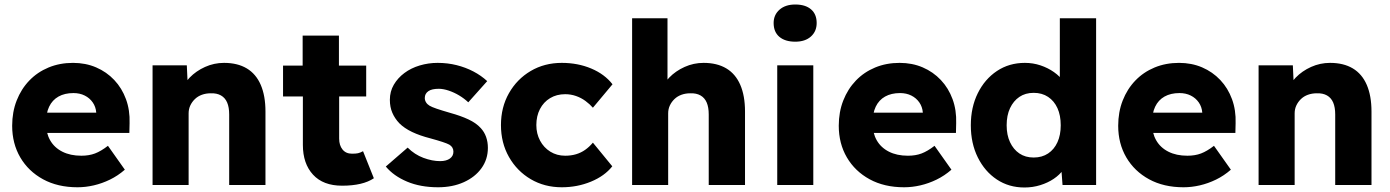

<svg xmlns="http://www.w3.org/2000/svg" viewBox="-20 -821 6169 852"><path d="M34 -263Q34 -324 54 -375Q74 -426 110 -463.5Q146 -501 195.5 -521.5Q245 -542 304 -542Q360 -542 406.5 -522Q453 -502 487 -466Q521 -430 539 -381Q557 -332 555 -274L554 -231H131L108 -321H424L407 -302V-322Q405 -347 391.5 -366.5Q378 -386 356 -397Q334 -408 306 -408Q267 -408 239.5 -392.5Q212 -377 198 -347.5Q184 -318 184 -275Q184 -231 202.5 -198.5Q221 -166 256.5 -148Q292 -130 341 -130Q375 -130 401.5 -140Q428 -150 459 -174L534 -68Q503 -41 468 -24Q433 -7 396.5 1.5Q360 10 324 10Q236 10 171 -25.5Q106 -61 70 -122.5Q34 -184 34 -263Z M657 -531H809L814 -423L782 -411Q793 -447 821.5 -476.5Q850 -506 890 -524Q930 -542 974 -542Q1034 -542 1075 -517.5Q1116 -493 1137 -444.5Q1158 -396 1158 -326V0H997V-313Q997 -345 988 -366Q979 -387 960.5 -397.5Q942 -408 915 -407Q894 -407 876 -400.5Q858 -394 845 -381.5Q832 -369 824.5 -353Q817 -337 817 -318V0H738Q710 0 690 0Q670 0 657 0Z M1323 -530V-663H1484V-530H1605V-393H1485V-230V-206Q1485 -176 1500 -157.5Q1515 -139 1542 -139Q1559 -139 1568.5 -141Q1578 -143 1591 -150L1639 -30Q1590 3 1498 3Q1414 3 1369 -46Q1324 -95 1324 -178V-230V-393H1236V-530Z M1692 -82 1789 -166Q1820 -135 1859 -120.5Q1898 -106 1933 -106Q1947 -106 1958 -109Q1969 -112 1976.5 -117.5Q1984 -123 1988 -130.5Q1992 -138 1992 -148Q1992 -168 1974 -179Q1965 -184 1944 -191Q1923 -198 1890 -207Q1843 -219 1808.5 -235.5Q1774 -252 1752 -274Q1732 -295 1721 -320.5Q1710 -346 1710 -378Q1710 -415 1727.5 -445Q1745 -475 1774.5 -497Q1804 -519 1842.5 -530.5Q1881 -542 1922 -542Q1966 -542 2006 -532Q2046 -522 2080.5 -504Q2115 -486 2142 -461L2058 -367Q2040 -384 2017.5 -397.5Q1995 -411 1971 -419Q1947 -427 1927 -427Q1912 -427 1900.5 -424.5Q1889 -422 1881 -416.5Q1873 -411 1869 -403.5Q1865 -396 1865 -386Q1865 -376 1870.5 -367Q1876 -358 1886 -352Q1896 -346 1918 -338.5Q1940 -331 1978 -320Q2025 -307 2059 -291Q2093 -275 2113 -253Q2129 -236 2137 -213.5Q2145 -191 2145 -165Q2145 -114 2116.5 -74.5Q2088 -35 2038 -12.5Q1988 10 1924 10Q1846 10 1786.5 -15Q1727 -40 1692 -82Z M2203 -266Q2203 -345 2238.5 -407.5Q2274 -470 2335 -506Q2396 -542 2473 -542Q2544 -542 2603.5 -517Q2663 -492 2698 -447L2611 -343Q2597 -359 2578 -373Q2559 -387 2536 -395Q2513 -403 2488 -403Q2450 -403 2421 -385.5Q2392 -368 2376 -337Q2360 -306 2360 -266Q2360 -228 2376.5 -197Q2393 -166 2422 -148Q2451 -130 2488 -130Q2514 -130 2536 -136.5Q2558 -143 2576.5 -156Q2595 -169 2611 -188L2697 -83Q2663 -40 2602.5 -15Q2542 10 2473 10Q2396 10 2335 -26Q2274 -62 2238.5 -124.5Q2203 -187 2203 -266Z M2785 -740H2942V-423L2910 -411Q2921 -447 2949.5 -476.5Q2978 -506 3018 -524Q3058 -542 3102 -542Q3162 -542 3203 -517.5Q3244 -493 3265 -444.5Q3286 -396 3286 -326V0H3125V-313Q3125 -345 3116 -366Q3107 -387 3088.5 -397.5Q3070 -408 3043 -407Q3022 -407 3004 -400.5Q2986 -394 2973 -381.5Q2960 -369 2952.5 -353Q2945 -337 2945 -318V0H2866Q2838 0 2818 0Q2798 0 2785 0Z M3429 0V-531H3589V0ZM3413 -719Q3413 -755 3439 -778Q3465 -801 3509 -801Q3554 -801 3579 -779.5Q3604 -758 3604 -719Q3604 -682 3578.5 -659Q3553 -636 3509 -636Q3464 -636 3438.5 -657.5Q3413 -679 3413 -719Z M3702 -263Q3702 -324 3722 -375Q3742 -426 3778 -463.5Q3814 -501 3863.5 -521.5Q3913 -542 3972 -542Q4028 -542 4074.5 -522Q4121 -502 4155 -466Q4189 -430 4207 -381Q4225 -332 4223 -274L4222 -231H3799L3776 -321H4092L4075 -302V-322Q4073 -347 4059.5 -366.5Q4046 -386 4024 -397Q4002 -408 3974 -408Q3935 -408 3907.5 -392.5Q3880 -377 3866 -347.5Q3852 -318 3852 -275Q3852 -231 3870.5 -198.5Q3889 -166 3924.5 -148Q3960 -130 4009 -130Q4043 -130 4069.5 -140Q4096 -150 4127 -174L4202 -68Q4171 -41 4136 -24Q4101 -7 4064.5 1.5Q4028 10 3992 10Q3904 10 3839 -25.5Q3774 -61 3738 -122.5Q3702 -184 3702 -263Z M4288 -265Q4288 -345 4319 -407.5Q4350 -470 4404 -506Q4458 -542 4528 -542Q4564 -542 4597 -531Q4630 -520 4657 -501Q4684 -482 4701 -457.5Q4718 -433 4721 -407L4683 -398V-740H4844V0H4695L4686 -121L4718 -116Q4715 -91 4698.5 -68Q4682 -45 4656 -27.5Q4630 -10 4596.5 0.5Q4563 11 4526 11Q4457 11 4403.5 -24.5Q4350 -60 4319 -122.5Q4288 -185 4288 -265ZM4687 -265Q4687 -309 4672.5 -341Q4658 -373 4631 -391Q4604 -409 4567 -409Q4530 -409 4503.5 -391Q4477 -373 4462 -341Q4447 -309 4447 -265Q4447 -222 4462 -190Q4477 -158 4503.5 -140Q4530 -122 4567 -122Q4604 -122 4631 -140Q4658 -158 4672.5 -190Q4687 -222 4687 -265Z M4942 -263Q4942 -324 4962 -375Q4982 -426 5018 -463.5Q5054 -501 5103.5 -521.5Q5153 -542 5212 -542Q5268 -542 5314.5 -522Q5361 -502 5395 -466Q5429 -430 5447 -381Q5465 -332 5463 -274L5462 -231H5039L5016 -321H5332L5315 -302V-322Q5313 -347 5299.5 -366.5Q5286 -386 5264 -397Q5242 -408 5214 -408Q5175 -408 5147.5 -392.5Q5120 -377 5106 -347.5Q5092 -318 5092 -275Q5092 -231 5110.5 -198.5Q5129 -166 5164.5 -148Q5200 -130 5249 -130Q5283 -130 5309.5 -140Q5336 -150 5367 -174L5442 -68Q5411 -41 5376 -24Q5341 -7 5304.5 1.5Q5268 10 5232 10Q5144 10 5079 -25.5Q5014 -61 4978 -122.5Q4942 -184 4942 -263Z M5565 -531H5717L5722 -423L5690 -411Q5701 -447 5729.5 -476.5Q5758 -506 5798 -524Q5838 -542 5882 -542Q5942 -542 5983 -517.5Q6024 -493 6045 -444.5Q6066 -396 6066 -326V0H5905V-313Q5905 -345 5896 -366Q5887 -387 5868.5 -397.5Q5850 -408 5823 -407Q5802 -407 5784 -400.5Q5766 -394 5753 -381.5Q5740 -369 5732.5 -353Q5725 -337 5725 -318V0H5646Q5618 0 5598 0Q5578 0 5565 0Z"/></svg>

Font: Mach
Style: Bold
Weight: 700
Version: Version 1.002